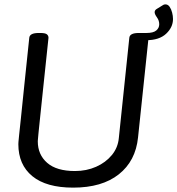

<svg xmlns="http://www.w3.org/2000/svg" viewBox="-20 -853 812 879"><path d="M623 -702Q645 -702 652.5 -696Q660 -690 660 -680L612 -224Q601 -116 524 -55Q447 6 315 6Q192 6 128 -46.5Q64 -99 64 -193Q64 -196 64.5 -203.5Q65 -211 67.5 -234.5Q70 -258 75.5 -309.5Q81 -361 90 -450.5Q99 -540 114 -680Q116 -702 157 -702H165Q187 -702 194.5 -696Q202 -690 202 -680Q187 -541 178 -452.5Q169 -364 163.5 -314Q158 -264 156 -241.5Q154 -219 153.5 -213.5Q153 -208 153 -206Q153 -145 196 -107.5Q239 -70 323 -70Q376 -70 420 -89.5Q464 -109 492 -143Q520 -177 524 -221L572 -680Q574 -702 615 -702ZM725 -829Q730 -833 737 -833Q749 -833 756.5 -822Q764 -811 768 -795.5Q772 -780 772 -766Q772 -728 740.5 -698.5Q709 -669 650 -669L615 -702H650Q682 -702 695.5 -713.5Q709 -725 709 -742Q709 -759 698.5 -773.5Q688 -788 688 -797Q688 -807 699 -813Z"/></svg>

Font: Asap VF Beta
Style: Italic
Weight: 400
Italic angle: -6°
Designer: Pablo Cosgaya
Foundry: Pablo Cosgaya
Version: Version 1.007